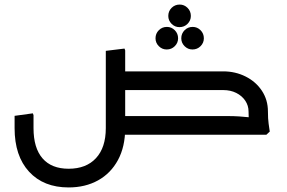

<svg xmlns="http://www.w3.org/2000/svg" viewBox="-20 -591 1257 842"><path d="M444 -29V-368L526 -378L529 -370V-29ZM498 -196V-278H879V-196ZM498 0V-82H879V0ZM281 231Q171 231 107.5 162Q44 93 44 -29H127Q127 58 166.5 103.5Q206 149 281 149Q358 149 401 102.5Q444 56 444 -29H529Q529 52 497.5 110.5Q466 169 410 200Q354 231 281 231ZM44 -29V-83L124 -94L127 -86V-29ZM444 -29V-352L526 -362L529 -354V-29ZM1070 -102Q1070 -128 1055.5 -149.5Q1041 -171 1016 -183.5Q991 -196 959 -196H810V-207L819 -278H959Q1012 -278 1057 -255.5Q1102 -233 1128.5 -193Q1155 -153 1155 -102ZM690 0 687 -7 728 -82H854V0ZM728 0V-82H979Q1004 -82 1028.5 -80.5Q1053 -79 1069 -77Q1085 -75 1085 -75V0ZM777 -196 773 -203 814 -278H932V-196ZM1079 0Q1077 -17 1073.5 -41.5Q1070 -66 1070 -102H1155Q1155 -70 1158 -49Q1161 -28 1163 -14L1148 0ZM711 -374Q691 -374 676.5 -388.5Q662 -403 662 -423Q662 -444 676.5 -458.5Q691 -473 712 -473Q732 -473 746.5 -458.5Q761 -444 761 -423Q761 -403 746.5 -388.5Q732 -374 711 -374ZM824 -374Q804 -374 789.5 -388.5Q775 -403 775 -423Q775 -444 789.5 -458.5Q804 -473 825 -473Q845 -473 859.5 -458.5Q874 -444 874 -423Q874 -403 859.5 -388.5Q845 -374 824 -374ZM767 -472Q747 -472 732.5 -486.5Q718 -501 718 -521Q718 -542 732.5 -556.5Q747 -571 768 -571Q788 -571 802.5 -556.5Q817 -542 817 -521Q817 -501 802.5 -486.5Q788 -472 767 -472Z"/></svg>

Font: Fustat Medium
Style: Regular
Weight: 500
Designer: Mohamed Gaber, Khaled Hosny, Laura Garcia Mut
Foundry: Kief Type Foundry, Alif Type Foundry, Hard Type Foundry
Version: Version 1.007